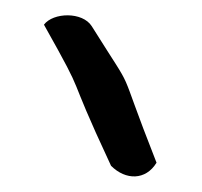

<svg xmlns="http://www.w3.org/2000/svg" viewBox="-20 -687 262 249"><path d="M37 -655C97 -548 60 -609 124 -472C143 -453 169 -453 183 -476C127 -618 161 -554 99 -653C87 -672 49 -671 37 -655Z"/></svg>

Font: Comica
Style: Rg
Weight: 400
Designer: Jasper
Foundry: KineticPlasma Fonts/Cannot Into Space Fonts
Version: Version 0.89